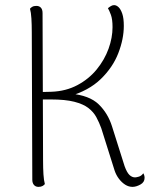

<svg xmlns="http://www.w3.org/2000/svg" viewBox="-20 -720 602 749"><path d="M497 9Q482 9 468.5 0.5Q455 -8 444 -22.5Q433 -37 427 -55L375 -220Q367 -242 356 -262.5Q345 -283 325 -298.5Q305 -314 270 -323Q235 -332 179 -332H140L139 -361Q148 -361 159.5 -361.5Q171 -362 180 -362Q237 -364 282 -388Q327 -412 357.5 -449.5Q388 -487 403.5 -530Q419 -573 419 -614Q419 -645 412.5 -662.5Q406 -680 401 -688Q407 -693 413 -696.5Q419 -700 425 -700Q434 -700 442.5 -692Q451 -684 457 -666.5Q463 -649 463 -619Q463 -568 441.5 -512.5Q420 -457 373 -411.5Q326 -366 249 -344L254 -355Q329 -348 365 -313Q401 -278 417 -227L466 -72Q475 -47 485 -37.5Q495 -28 507 -28Q512 -28 522 -31Q532 -34 539 -44Q544 -36 544 -26Q544 -9 527.5 0Q511 9 497 9ZM130 9Q119 9 112.5 1.5Q106 -6 106 -19L104 -594Q104 -624 102.5 -648Q101 -672 97 -686Q100 -690 106 -693.5Q112 -697 122 -697Q133 -697 139.5 -690Q146 -683 146 -669L148 -94Q148 -64 149.5 -40Q151 -16 155 -2Q152 2 146 5.5Q140 9 130 9Z"/></svg>

Font: Arima ExtraLight
Style: Regular
Weight: 250
Designer: Joana Correia and Natanael Gama
Foundry: NDISCOVER
Version: Version 1.101;gftools[0.9.23]